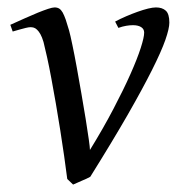

<svg xmlns="http://www.w3.org/2000/svg" viewBox="-20 -477 486 517"><path d="M436 -416Q436 -400.4 425.3 -369.6Q414.6 -338.9 389.6 -289.1Q364.7 -239.3 324 -168.2Q283.2 -97.2 223.1 -1Q218.8 1.5 212.9 4.2Q207 6.8 200.7 9.5Q194.3 12.2 188 15.1Q181.6 18.1 176.8 20L161.1 4.9Q157.7 -22.5 152.8 -56.4Q147.9 -90.3 142.3 -126.2Q136.7 -162.1 130.4 -198.2Q124 -234.4 118.2 -266.1Q112.3 -297.9 106.7 -323.2Q101.1 -348.6 97.2 -363.8Q93.3 -377 88.9 -384.8Q84.5 -392.6 79.8 -397Q75.2 -401.4 70.8 -402.6Q66.4 -403.8 62 -403.8Q57.6 -403.8 49.6 -401.9Q41.5 -399.9 33.7 -397.7Q25.9 -395.5 20 -393.8Q14.2 -392.1 14.2 -392.1L7.8 -410.2Q28.3 -419.4 47.4 -428Q66.4 -436.5 82 -442.9Q97.7 -449.2 109.4 -453.1Q121.1 -457 127 -457Q134.3 -457 139.4 -453.9Q144.5 -450.7 148.7 -443.4Q152.8 -436 157 -424.1Q161.1 -412.1 166 -395Q169.4 -382.8 175 -355.7Q180.7 -328.6 186.8 -294.9Q192.9 -261.2 199.2 -224.9Q205.6 -188.5 210.7 -156.7Q215.8 -125 219 -102.3Q222.2 -79.6 222.2 -73.2Q258.3 -131.8 285.6 -184.1Q313 -236.3 331.3 -277.6Q349.6 -318.8 358.9 -347.7Q368.2 -376.5 368.2 -389.2Q368.2 -398.9 359.9 -404.1Q351.6 -409.2 337.9 -409.2Q329.6 -409.2 319.6 -407.5Q309.6 -405.8 298.8 -401.9L290 -418.9Q303.7 -426.3 319.6 -433.1Q335.4 -439.9 350.6 -445.3Q365.7 -450.7 378.7 -453.9Q391.6 -457 399.9 -457Q417 -457 426.5 -448.2Q436 -439.5 436 -416Z"/></svg>

Font: GentiumAlt
Style: Italic
Weight: 400
Italic angle: -7°
Designer: J. Victor Gaultney
Version: Version 1.02; 2005; OFL release